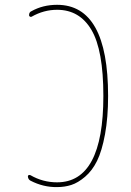

<svg xmlns="http://www.w3.org/2000/svg" viewBox="-20 -760 540 790"><path d="M105.5 -16.6Q95.7 -21.5 94.7 -34.2Q94.7 -38.1 98.1 -39.6Q101.6 -41 105.5 -39.1Q156.2 -9.8 214.8 -9.8Q405.3 -9.8 405.3 -365.2Q405.3 -553.7 356.4 -636.7Q307.6 -719.7 214.8 -719.7Q160.2 -719.7 110.4 -691.4Q107.4 -689.5 103.5 -691.4Q99.6 -693.4 99.6 -697.3Q99.6 -710 109.4 -713.9Q156.2 -740.2 214.8 -740.2Q424.8 -740.2 424.8 -365.2Q424.8 -276.4 412.1 -207.5Q399.4 -138.7 379.4 -98.1Q359.4 -57.6 330.1 -32.7Q300.8 -7.8 273.4 1Q246.1 9.8 214.8 9.8Q158.2 10.7 105.5 -16.6Z"/></svg>

Font: Rounded-X Mgen+ 1m thin
Style: Regular
Weight: 100
Designer: [Source Han Sans]
Ryoko NISHIZUKA  (kana & ideographs); Paul D. Hunt (Latin, Greek & Cyrillic); Wenlong ZHANG  (bopomofo
Version: Version 1.059.20150602